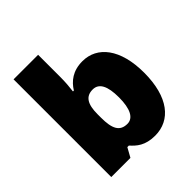

<svg xmlns="http://www.w3.org/2000/svg" viewBox="-206 -996 1056 1056"><g transform="rotate(-45 321.5 -468.0)"><path d="M257 -681V-853H66V-93H215L245 -147H257C285 -116 320 -83 398 -83C518 -83 600 -182 600 -371C600 -556 519 -656 404 -656C329 -656 285 -620 257 -575H250C254 -606 257 -642 257 -681ZM334 -506C383 -506 406 -461 406 -373C406 -284 381 -237 336 -237C277 -237 257 -278 257 -364V-391C257 -470 281 -506 334 -506Z"/></g></svg>

Font: Noto Sans Telugu UI Black
Style: Regular
Weight: 900
Designer: Jelle Bosma - Monotype Design Team
Foundry: Monotype Imaging Inc.
Version: Version 2.005